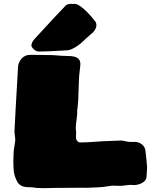

<svg xmlns="http://www.w3.org/2000/svg" viewBox="-20 -947 827 989"><path d="M218.8 22H195.8Q175.3 22 168.5 21Q147 17.1 125.5 17.1Q85 17.1 69.6 -10Q54.2 -37.1 50.8 -66.9Q48.8 -92.8 48.8 -118.7Q48.8 -165.5 54.2 -193.4Q57.1 -208 58.6 -223.1Q58.6 -235.8 56.6 -248.3Q54.7 -260.7 54.7 -272.9Q57.6 -341.8 73.2 -606.4Q75.7 -627.4 92 -645.8Q108.4 -664.1 135.3 -664.6Q166.5 -664.6 251 -663.1Q303.2 -658.7 326.7 -658.7Q365.2 -658.7 379.6 -647.9Q394 -637.2 394 -617.7Q394 -611.3 393.1 -604Q386.7 -551.3 386.7 -538.1L382.8 -428.7Q382.8 -424.8 378.9 -384.8Q377.4 -384.3 377.4 -377Q377.4 -367.2 377.7 -365.5Q377.9 -363.8 377.9 -362.8Q377.9 -357.4 375 -335Q370.1 -303.2 370.1 -286.1Q370.1 -281.2 371.1 -275.9Q372.1 -270.5 372.1 -266.1L371.6 -238.8Q371.6 -226.1 379.9 -218.8Q385.3 -213.4 391.6 -213.4Q419.4 -213.4 447.8 -215.3Q494.1 -219.7 603 -223.1Q613.8 -223.1 624.5 -219.7Q637.7 -215.8 659.2 -215.8L673.3 -216.3Q693.8 -216.3 710 -204.1Q726.1 -191.9 729 -172.4Q732.9 -143.1 737.8 -84.5Q735.8 -43.5 733.9 -30.3Q730 -13.7 710 -3.7Q689.9 6.3 670.9 6.3L654.8 5.4Q640.6 5.4 626.7 7.8Q612.8 10.3 595.7 10.3Q588.9 10.3 581.3 9.8Q573.7 9.3 557.6 9.3Q545.9 10.7 534.7 12.7Q509.3 17.6 470.9 18.6Q432.6 19.5 422.9 20.5L403.3 20L257.8 21Q236.8 22 218.8 22ZM181.6 -681.6Q169.4 -681.6 160.4 -688Q151.4 -694.3 146.5 -701.7Q141.6 -709 141.6 -711.4Q141.6 -727.5 158.7 -747.1L163.6 -752.4Q290.5 -890.6 320.8 -920.9Q332 -927.2 347.2 -927.2Q352.5 -927.2 358.4 -926.3L358.9 -926.8Q359.4 -926.8 364.3 -927.2Q386.2 -927.2 428.7 -884.8Q453.1 -860.4 473.6 -832.5Q476.6 -823.7 476.6 -816.4Q476.6 -800.3 459.5 -780.8Q456.5 -776.9 451.7 -773.9L422.4 -748Q375.5 -699.7 333 -688.5Q331.1 -688 328.1 -688L303.2 -686.5Q219.2 -681.6 181.6 -681.6Z"/></svg>

Font: Kaph
Style: Regular
Weight: 400
Designer: GGBotNet
Foundry: f0n7.com
Version: 1.10